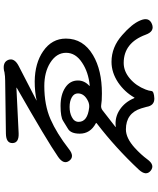

<svg xmlns="http://www.w3.org/2000/svg" viewBox="72 -883 856 1040"><g transform="rotate(-90 500.0 -363.0)"><path d="M890 32Q850 48 832 -2Q788 -121 679 -121Q634 -121 594.5 -87.5Q555 -54 535 -2Q528 16 527 29.5Q526 43 487 45Q448 46 441 2Q440 -3 433 -26Q407 -109 319 -109Q272 -109 219 -61Q182 -27 157 7Q126 50 95 25Q65 0 101 -39Q219 -165 352 -267Q356 -270 352 -272Q296 -302 296 -359Q296 -406 321 -422Q343 -435 365 -449Q386 -463 446.5 -463Q507 -463 545.5 -437.5Q584 -412 584 -369Q584 -334 556 -308Q552 -305 557 -305Q629 -312 680 -346Q734 -381 734 -433Q734 -485 680 -519Q629 -551 554 -551Q451 -551 374.5 -517.5Q298 -484 213 -418Q172 -385 149 -416Q127 -446 170 -476Q260 -538 544 -700Q548 -702 543 -702L298 -690Q246 -688 245 -723Q244 -758 296 -759L583 -763Q607 -763 630 -767L636 -769Q684 -778 696 -745Q707 -713 663 -690L477 -594Q473 -592 478 -593Q523 -603 579 -603Q678 -602 743 -557Q811 -510 811 -434Q811 -340 721 -287Q640 -239 514 -239Q471 -239 450 -243Q435 -245 423 -236L333 -166Q329 -163 334 -164Q384 -170 425.5 -142.5Q467 -115 488 -65Q490 -60 492 -64Q522 -116 573 -151Q627 -187 685 -187Q765 -187 830 -129Q890 -77 909 -32Q930 16 890 32ZM437 -308Q455 -306 472 -314Q514 -334 514 -369Q514 -390 493 -402Q472 -414 440.5 -414Q409 -414 386 -402Q360 -389 360 -365Q360 -317 437 -308Z"/></g></svg>

Font: Resource Han Rounded KR
Style: Regular
Weight: 400
Designer: Cyano Hao (round all glyphs); Ryoko NISHIZUKA 西塚涼子 (kana, bopomofo & ideographs); Paul D. Hunt (Latin, Greek & Cyrillic)
Foundry: Cyano Hao
Version: 0.990